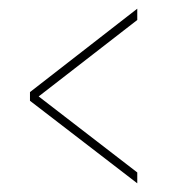

<svg xmlns="http://www.w3.org/2000/svg" viewBox="-20 -548 432 442"><path d="M296 -126 49 -316V-336L296 -528V-502L69 -326L296 -151Z"/></svg>

Font: Smooch Sans Thin ExtraLight
Style: Regular
Weight: 250
Version: Version 1.010